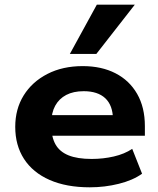

<svg xmlns="http://www.w3.org/2000/svg" viewBox="-20 -788 676 819"><path d="M363 11Q263 11 191.5 -20.5Q120 -52 82.5 -110Q45 -168 45 -247Q45 -323 81 -381Q117 -439 182 -472.5Q247 -506 333 -506Q413 -506 472.5 -475.5Q532 -445 565 -387.5Q598 -330 598 -250V-209H177V-297H479L462 -280Q461 -339 429 -369Q397 -399 337 -399Q293 -399 262.5 -383Q232 -367 215.5 -337Q199 -307 199 -264V-253Q199 -204 216.5 -172.5Q234 -141 272 -125.5Q310 -110 371 -110Q420 -110 465.5 -120.5Q511 -131 544 -153L586 -47Q547 -19 487 -4Q427 11 363 11ZM278 -558 393 -768H555L391 -558Z"/></svg>

Font: Nunito Sans 10pt SemiExpanded ExtraBold
Style: Regular
Weight: 800
Width: 6
Designer: Vernon Adams
Foundry: Vernon Adams
Version: Version 3.101;gftools[0.9.27]